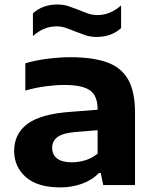

<svg xmlns="http://www.w3.org/2000/svg" viewBox="-20 -804 672 834"><path d="M242.5 10Q143 10 92.2 -34.8Q41.5 -79.5 41.5 -148.5Q41.5 -224 100.8 -267Q160 -310 291.5 -318.5L404 -327.5Q404 -389 370.2 -412Q336.5 -435 258.5 -435Q223 -435 177.5 -429Q132 -423 90 -410.5V-529Q135.5 -542.5 188.2 -549Q241 -555.5 286 -555.5Q383 -555.5 445 -533.2Q507 -511 536.8 -458.2Q566.5 -405.5 566.5 -314.5V0H428.5L417.5 -52.5H409.5Q380 -21.5 336 -5.8Q292 10 242.5 10ZM206.5 -162Q206.5 -133 227.5 -116Q248.5 -99 293 -99Q321.5 -99 350.8 -108Q380 -117 404 -136.5V-238.5L306.5 -230.5Q251.5 -225.5 229 -208.2Q206.5 -191 206.5 -162ZM399 -643.5Q373.5 -643.5 350.5 -651.2Q327.5 -659 306 -667.5Q286 -676 266.2 -682.8Q246.5 -689.5 226 -689.5Q170 -689.5 123 -647.5V-746Q165 -784.5 230 -784.5Q255.5 -784.5 278.5 -776.8Q301.5 -769 323 -760.5Q343 -752 362.8 -745.2Q382.5 -738.5 403 -738.5Q459 -738.5 506 -780.5V-682Q464 -643.5 399 -643.5Z"/></svg>

Font: Encode Sans Expanded
Style: Bold
Weight: 700
Width: 7
Designer: Multiple Designers
Foundry: Impallari Type
Version: Version 3.000; ttfautohint (v1.8.3) -l 8 -r 50 -G 200 -x 14 